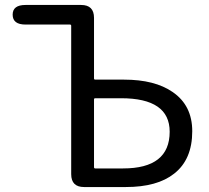

<svg xmlns="http://www.w3.org/2000/svg" viewBox="-20 -754 844 774"><path d="M319 0Q267 0 267 -52V-650Q267 -655 262 -655H83Q31 -655 31 -695Q31 -734 83 -734H307Q359 -734 359 -682V-438Q359 -433 364 -433H480Q604 -433 676 -383Q755 -329 755 -225Q755 -111 682 -54Q614 0 487 0ZM359 -80Q359 -75 364 -75H476Q664 -75 664 -223Q664 -358 468 -358H364Q359 -358 359 -353Z"/></svg>

Font: Resource Han Rounded JP
Style: Regular
Weight: 400
Designer: Cyano Hao (round all glyphs); Ryoko NISHIZUKA 西塚涼子 (kana, bopomofo & ideographs); Paul D. Hunt (Latin, Greek & Cyrillic)
Foundry: Cyano Hao
Version: 0.990